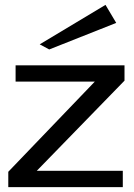

<svg xmlns="http://www.w3.org/2000/svg" viewBox="-20 -768 548 788"><path d="M14 0V-63L369 -433H44V-500H491V-437L131 -67H484V0ZM182 -565 143 -586 413 -748 457 -674Z"/></svg>

Font: Panamera Medium
Style: Regular
Weight: 500
Designer: Bastien Sozeau
Foundry: NBR — Bastien Sozeau
Version: Version 3.002; ttfautohint (v1.8.4.7-5d5b);gftools[0.9.33]